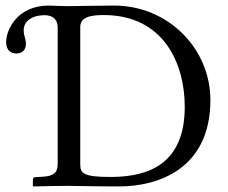

<svg xmlns="http://www.w3.org/2000/svg" viewBox="-20 -667 818 689"><path d="M98 -22V0L100 2C147 1 187 0 227 0C266 0 305 2 408 2C549 2 735 -62 735 -308C735 -494 582 -647 390 -647C326 -647 267 -645 227 -645C191 -645 169 -647 155 -647C41 -647 2 -559 2 -516C2 -483 23 -475 39 -475C59 -475 73 -488 73 -509C73 -529 65 -538 65 -558C65 -593 97 -610 130 -612C158 -615 187 -606 187 -568V-78C187 -46 170 -35 135 -33L105 -31C101 -31 98 -27 98 -22ZM268 -77V-570C268 -605 303 -613 352 -613C568 -613 643 -438 643 -284C643 -82 518 -32 377 -32C279 -32 268 -45 268 -77Z"/></svg>

Font: Libertinus Math
Style: Regular
Weight: 400
Designer: Philipp H. Poll, Khaled Hosny
Foundry: Caleb Maclennan
Version: Version 7.050;RELEASE